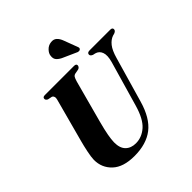

<svg xmlns="http://www.w3.org/2000/svg" viewBox="-241 -1095 1282 1282"><g transform="rotate(-45 400.0 -454.5)"><path d="M541.5 -220.5 633.5 -539.5Q648.5 -592.5 637.2 -622Q626 -651.5 596.5 -659L580 -662.5Q561.5 -670 561.5 -682.5Q561.5 -700 585.5 -700H780Q800 -700 800 -684.5Q800 -670 779.5 -662.5L764.5 -658.5Q737 -649 714.5 -621Q692 -593 676 -536.5L584 -217.5Q549 -95.5 479.8 -42Q410.5 11.5 298 11.5Q193.5 11.5 140.5 -38.2Q87.5 -88 88 -163Q88.5 -189.5 97.8 -233.5Q107 -277.5 116.5 -312.5L199 -619.5Q203.5 -634 199.8 -645Q196 -656 186.5 -659L156.5 -665Q141.5 -673 142 -684Q142 -700 162 -700H438Q458.5 -700 458.5 -685Q458 -679 453.8 -672.8Q449.5 -666.5 440 -663.5L407.5 -657.5Q395.5 -654.5 389.5 -644.8Q383.5 -635 377 -612.5L296.5 -314Q280.5 -254 273.5 -215.2Q266.5 -176.5 266 -150Q265.5 -95.5 292.5 -68.8Q319.5 -42 365 -42Q421.5 -42 467.5 -82.5Q513.5 -123 541.5 -220.5ZM509.5 -866.5 546 -769.5Q548 -764.5 547.8 -759.5Q547.5 -754.5 543 -750.5Q538.5 -746.5 532.2 -746.2Q526 -746 521.5 -747.5L428.5 -789Q402.5 -799.5 386.8 -815.5Q371 -831.5 375.5 -859.5Q377.5 -879 396 -898.2Q414.5 -917.5 441 -920.5Q467 -924 483.2 -909.2Q499.5 -894.5 509.5 -866.5Z"/></g></svg>

Font: Fraunces 72pt S000
Style: Bold Italic
Weight: 700
Italic angle: -16°
Version: Version 1.000; ttfautohint (v1.8.3)